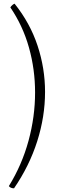

<svg xmlns="http://www.w3.org/2000/svg" viewBox="-20 -820 336 1040"><path d="M56 200Q37 200 28 188Q99 73 134.5 -57.5Q170 -188 170 -319Q170 -444 137 -562Q104 -680 36 -780Q41 -788 48 -793.5Q55 -799 59 -800Q143 -695 183.5 -572.5Q224 -450 224 -322Q224 -188 181.5 -54.5Q139 79 56 200Z"/></svg>

Font: Texturina 72pt Thin
Style: Regular
Weight: 100
Designer: Guillermo Torres Carreño
Foundry: Omnibus-Type
Version: Version 1.002; ttfautohint (v1.8.3)